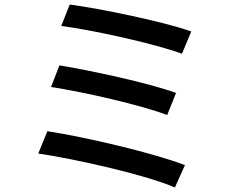

<svg xmlns="http://www.w3.org/2000/svg" viewBox="-20 -789 1040 843"><path d="M286 -769 249 -675C389 -657 660 -597 779 -553L820 -651C694 -695 417 -752 286 -769ZM241 -502 204 -407C349 -385 598 -328 714 -284L753 -381C628 -426 380 -479 241 -502ZM188 -213 148 -115C309 -91 615 -23 748 34L792 -64C655 -117 357 -187 188 -213Z"/></svg>

Font: Noto Sans TC Medium
Style: Regular
Weight: 500
Designer: Ryoko NISHIZUKA 西塚涼子 (kana, bopomofo & ideographs); Paul D. Hunt (Latin, Greek & Cyrillic); Sandoll Communications 산돌커뮤니
Foundry: Adobe
Version: Version 2.004;hotconv 1.0.118;makeotfexe 2.5.65603